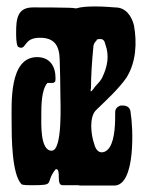

<svg xmlns="http://www.w3.org/2000/svg" viewBox="-20 -575 456 595"><path d="M296 -333C289 -320 276 -310 269 -299C262 -289 259 -289 262 -303C262 -340 265 -385 269 -426C269 -436 272 -443 279 -449C279 -453 282 -453 282 -453C296 -456 303 -453 306 -439C320 -402 313 -368 296 -333ZM222 -1C226 0 230 0 235 0H334C402 0 392 -187 385 -224C385 -241 374 -248 361 -248H354C344 -245 337 -238 337 -228C337 -197 337 -146 320 -119C313 -108 304 -103 295 -103C285 -103 276 -112 272 -129C262 -156 255 -214 279 -235C310 -265 347 -299 371 -333C402 -381 405 -443 395 -497C388 -524 371 -552 337 -552C324 -553 300 -555 275 -555C254 -555 232 -554 216 -549C209 -550 201 -551 192 -551C155 -552 119 -552 82 -552C33 -552 30 -515 30 -474C30 -462 30 -441 35 -431C37 -429 42 -427 45 -427C62 -427 56 -458 104 -458C150 -458 164 -432 165 -390C166 -356 167 -322 167 -288C167 -260 175 -108 140 -108C104 -108 108 -192 108 -218C108 -246 108 -297 127 -318H145L151 -322C152 -326 152 -330 152 -334C152 -370 134 -398 95 -398C8 -398 16 -256 16 -197C16 -154 16 -34 47 -4C50 -1 72 -1 77 -1C156 -1 117 -6 152 -50L155 -51C170 -48 153 -1 174 -1Z"/></svg>

Font: DisSenso
Style: Regular
Weight: 400
Version: Version 1.150